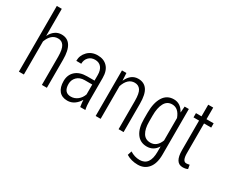

<svg xmlns="http://www.w3.org/2000/svg" viewBox="-133 -1238 2324 1928"><g transform="rotate(30 1028.5 -274.5)"><path d="M252 -538.1Q389.2 -538.1 389.2 -326.2V0H331.5V-327.1Q331.1 -414.1 307.6 -450.2Q284.2 -486.3 240.2 -485.8Q160.6 -485.8 122.6 -383.8V0H64.9V-761.7H122.6V-449.7L124 -449.2Q144.5 -491.2 177.2 -514.6Q210 -538.1 252 -538.1Z M558.1 -142.6Q558.1 -43 641.1 -43Q683.1 -43 718.3 -70.3Q752.4 -97.7 767.6 -141.6V-256.3H680.2Q622.6 -255.9 590.3 -222.7Q558.1 -189.5 558.1 -142.6ZM629.9 9.8Q566.9 9.8 533.7 -30.3Q500.5 -70.3 500.5 -143.1Q500.5 -215.8 548.3 -258.8Q596.2 -301.8 681.6 -301.8H767.6V-366.7Q767.6 -423.8 741.7 -455.1Q715.8 -486.3 669.4 -486.3Q623 -486.3 595.2 -456.5Q567.4 -426.8 567.4 -381.8L509.8 -382.3Q509.3 -445.3 554.2 -491.7Q599.1 -538.1 670.4 -538.1Q741.7 -538.1 783.2 -494.1Q825.2 -450.2 825.2 -365.7V-106.4Q825.2 -45.9 835.4 0H775.9Q767.6 -53.7 767.6 -76.7L766.1 -77.1Q744.1 -39.1 709 -14.6Q673.8 9.8 629.9 9.8Z M1141.1 -538.1Q1208.5 -538.1 1243.7 -488.3Q1278.8 -438.5 1278.8 -328.1V0H1220.7V-327.1Q1220.7 -416.5 1197.3 -451.2Q1173.3 -485.8 1129.4 -485.8Q1048.8 -485.8 1012.7 -379.4V0H955.1V-528.3H1006.8L1011.2 -443.4H1012.7Q1056.6 -538.1 1141.1 -538.1Z M1448.2 -290V-217.8Q1448.2 -135.7 1476.6 -88.9Q1504.9 -42 1563.5 -42Q1639.2 -42 1672.9 -130.4V-390.6Q1638.2 -485.4 1564 -485.4Q1504.9 -485.4 1476.6 -432.1Q1448.2 -378.9 1448.2 -290ZM1390.1 -217.8V-290Q1390.1 -405.3 1432.1 -471.7Q1474.1 -538.1 1553.2 -538.1Q1632.3 -538.1 1674.8 -458H1676.3L1681.6 -528.3H1730.5V0.5Q1730.5 103.5 1685.5 158.2Q1640.6 212.9 1564.5 212.9Q1487.8 212.9 1429.7 176.8L1444.8 128.4Q1499 162.1 1556.2 162.1Q1672.9 162.1 1672.9 0.5V-59.1L1671.4 -59.6Q1629.4 9.8 1551.3 9.8Q1473.6 9.8 1431.6 -50.8Q1389.6 -111.3 1390.1 -217.8Z M1877.4 -136.2V-479H1813V-528.3H1877.4V-663.1H1935.1V-528.3H2018.1V-479H1935.1V-136.2Q1935.1 -42.5 1979.5 -42.5Q1996.6 -42.5 2017.1 -47.9L2025.4 -2.4Q2002 9.8 1967.3 9.8Q1877.4 9.8 1877.4 -136.2Z"/></g></svg>

Font: RobotoCondensed-Light
Style: Light
Weight: 300
Designer: Google
Version: Version 1.200311; 2013